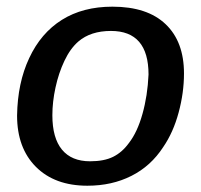

<svg xmlns="http://www.w3.org/2000/svg" viewBox="-20 -558 614 587"><path d="M542.5 -333.5Q542.5 -274.4 526.1 -213.9Q509.8 -153.3 479 -108.4Q441.4 -50.3 381.8 -20.3Q322.3 9.8 247.1 9.8Q147.5 9.8 89.8 -47.9Q32.2 -105.5 32.2 -204.6Q33.7 -304.7 69.3 -380.4Q105 -457 169.2 -497.3Q233.4 -537.6 323.7 -537.6Q430.2 -537.6 486.3 -484.1Q542.5 -430.7 542.5 -333.5ZM434.1 -330.1Q434.1 -463.4 319.3 -463.4Q257.3 -463.4 219.7 -431.2Q194.8 -409.7 177 -372.1Q159.2 -334.5 149.7 -290.5Q140.1 -246.6 140.1 -205.6Q140.1 -136.2 169.4 -100.6Q198.7 -64.9 255.4 -64.9Q298.3 -64.9 325.9 -78.6Q353.5 -92.3 374 -120.6Q399.9 -153.8 415.5 -209.5Q431.2 -265.1 434.1 -330.1Z"/></svg>

Font: Arimo Medium
Style: Italic
Weight: 500
Italic angle: -12°
Designer: Steve Matteson
Foundry: Monotype Imaging Inc.
Version: Version 1.33